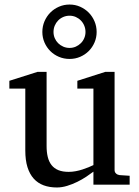

<svg xmlns="http://www.w3.org/2000/svg" viewBox="-20 -809 609 841"><path d="M389.2 0V-57.1Q376.5 -47.4 358.2 -35.2Q339.8 -22.9 318.6 -12.5Q297.4 -2 274.2 5.1Q251 12.2 229 12.2Q196.8 12.2 171.1 2.7Q145.5 -6.8 127.7 -26.6Q109.9 -46.4 100.3 -76.9Q90.8 -107.4 90.8 -149.9V-420.9H21V-455.1L144 -494.1H184.1V-168.9Q184.1 -142.6 189.2 -121.6Q194.3 -100.6 205.8 -85.9Q217.3 -71.3 235.8 -63.7Q254.4 -56.2 280.8 -56.2Q295.9 -56.2 311.5 -59.1Q327.1 -62 341.3 -66.7Q355.5 -71.3 367.9 -76.4Q380.4 -81.5 389.2 -85.9V-420.9H318.8V-455.1L440.9 -494.1H481.9V-64Q481.9 -54.7 488.5 -48.8Q495.1 -43 503.9 -42L547.9 -39.1V0ZM354.5 -668.9Q354.5 -683.6 349.1 -696.5Q343.8 -709.5 334.2 -719.2Q324.7 -729 312 -734.6Q299.3 -740.2 284.7 -740.2Q270 -740.2 257.1 -734.6Q244.1 -729 234.6 -719.2Q225.1 -709.5 219.7 -696.5Q214.4 -683.6 214.4 -668.9Q214.4 -654.8 219.7 -642.1Q225.1 -629.4 234.6 -619.9Q244.1 -610.4 257.1 -604.7Q270 -599.1 284.7 -599.1Q299.3 -599.1 312 -604.7Q324.7 -610.4 334.2 -619.9Q343.8 -629.4 349.1 -642.1Q354.5 -654.8 354.5 -668.9ZM403.3 -668.9Q403.3 -644.5 394 -623Q384.8 -601.6 368.7 -585.4Q352.5 -569.3 331.1 -560.1Q309.6 -550.8 284.7 -550.8Q259.8 -550.8 238 -560.1Q216.3 -569.3 200.2 -585.4Q184.1 -601.6 174.8 -623Q165.5 -644.5 165.5 -668.9Q165.5 -693.8 174.8 -715.6Q184.1 -737.3 200.2 -753.7Q216.3 -770 238 -779.5Q259.8 -789.1 284.7 -789.1Q309.6 -789.1 331.1 -779.5Q352.5 -770 368.7 -753.7Q384.8 -737.3 394 -715.6Q403.3 -693.8 403.3 -668.9Z"/></svg>

Font: Charis SIL
Style: Regular
Weight: 400
Foundry: SIL International
Version: Version 4.112